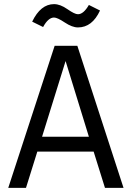

<svg xmlns="http://www.w3.org/2000/svg" viewBox="-20 -911 640 931"><path d="M358 -778Q330 -778 294 -802Q258 -826 242 -826Q214 -826 189 -780L136 -806Q177 -891 242 -891Q272 -891 307 -866.5Q342 -842 358 -842Q385 -842 411 -887L465 -860Q427 -778 358 -778ZM434 -176H161L106 0H20L245 -689H355L579 0H489ZM184 -248H411L298 -615Z"/></svg>

Font: Fira Mono
Style: Regular
Weight: 400
Designer: Carrois Corporate & Edenspiekermann AG
Foundry: Carrois Corporate GbR & Edenspiekermann AG
Version: Version 3.206;PS 003.206;hotconv 1.0.70;makeotf.lib2.5.58329